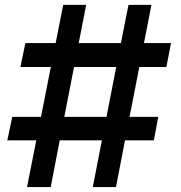

<svg xmlns="http://www.w3.org/2000/svg" viewBox="-20 -760 735 780"><path d="M241.2 -285.2H412.6L452.1 -487.8H280.8ZM83 -585H206.1L236.8 -740.2H330.1L299.8 -585H471.2L502 -740.2H595.2L564.9 -585H674.8L655.8 -487.8H545.9L506.3 -285.2H623L605 -189.9H487.8L451.2 0H356.9L394 -189.9H222.7L186 0H89.8L127.4 -189.9H9.8L29.8 -285.2H146.5L186.5 -487.8H63Z"/></svg>

Font: Twentytwelve Slab
Style: TwentytwelveSlab
Weight: 400
Designer: Domenico Catapano
Version: Version 1.00 2012